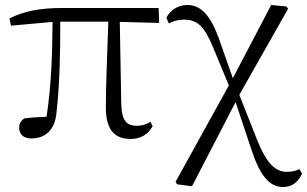

<svg xmlns="http://www.w3.org/2000/svg" viewBox="-20 -544 1233 771"><path d="M505 14C545 14 575 -5 593 -37L584 -55C568 -45 553 -39 528 -39C490 -39 469 -58 467 -125L461 -456L619 -452L617 -512H232C139 -512 76 -499 18 -470L24 -441L191 -456C190 -335 187 -208 167 -75C132 -74 104 -72 79 -69C64 -60 57 -49 57 -30C57 -6 74 12 105 12C161 12 201 -21 207 -93C220 -208 222 -335 222 -457H415C411 -329 405 -204 405 -113C405 -20 442 14 505 14Z M1116 207C1154 207 1177 187 1193 153L1182 135C1167 143 1151 146 1131 146C1087 146 1051 114 1013 19L941 -163L1137 -509L1130 -518L1069 -524L915 -230L858 -392C824 -485 785 -524 732 -524C694 -524 664 -503 648 -473L658 -450C674 -458 692 -465 718 -465C770 -465 799 -443 836 -353L899 -201L685 186L691 196L751 204L926 -134L988 52C1023 160 1061 207 1116 207Z"/></svg>

Font: Noto Serif SC Light
Style: Regular
Weight: 300
Designer: Ryoko NISHIZUKA 西塚涼子 (kana & ideographs); Frank Grießhammer (Latin, Greek & Cyrillic); Wenlong ZHANG 张文龙 (bopomofo); San
Foundry: Adobe
Version: Version 2.001;hotconv 1.1.0;makeotfexe 2.6.0